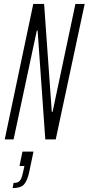

<svg xmlns="http://www.w3.org/2000/svg" viewBox="-20 -708 450 975"><path d="M4 0 149 -688H204L243 -140H247L363 -688H410L263 0H210L171 -553H167L49 0ZM44 247 49 221Q65 221 74 215.5Q83 210 88.5 196.5Q94 183 99 158L104 135H79L94 62H150L130 158Q125 184 118 201Q111 218 102.5 228Q94 238 79.5 242.5Q65 247 44 247Z"/></svg>

Font: Saira UltraCondensed Light
Style: Italic
Weight: 300
Width: 1
Italic angle: -12°
Designer: Hector Gatti with collaboration of the Omnibus-Type team
Foundry: Omnibus-Type
Version: Version 1.101